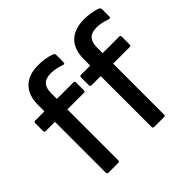

<svg xmlns="http://www.w3.org/2000/svg" viewBox="-168 -877 1059 1059"><g transform="rotate(-45 362.0 -347.0)"><path d="M111 0Q106 0 103.5 -3Q101 -6 101 -10V-407H29Q25 -407 22 -409.5Q19 -412 19 -417V-479Q19 -484 22 -486.5Q25 -489 29 -489H101V-538Q101 -614 141.5 -654Q182 -694 258 -694Q284 -694 310.5 -689.5Q337 -685 353 -679Q367 -674 367 -664V-604Q367 -592 348 -599Q333 -605 312.5 -609Q292 -613 275 -613Q235 -613 216.5 -593.5Q198 -574 198 -533V-489H326Q337 -489 337 -479V-417Q337 -412 334.5 -409.5Q332 -407 327 -407H198V-10Q198 0 188 0ZM468 0Q463 0 460.5 -3Q458 -6 458 -10V-407H386Q382 -407 379 -409.5Q376 -412 376 -417V-479Q376 -484 379 -486.5Q382 -489 386 -489H458V-538Q458 -614 498.5 -654Q539 -694 615 -694Q641 -694 667.5 -689.5Q694 -685 710 -679Q724 -674 724 -664V-604Q724 -592 705 -599Q690 -605 669.5 -609Q649 -613 632 -613Q592 -613 573.5 -593.5Q555 -574 555 -533V-489H683Q694 -489 694 -479V-417Q694 -412 691.5 -409.5Q689 -407 684 -407H555V-10Q555 0 545 0Z"/></g></svg>

Font: Sofia Sans Semi Condensed SemiBold
Style: Regular
Weight: 600
Designer: Botio Nikoltchev, Ani Petrova
Foundry: lettersoup
Version: Version 4.100